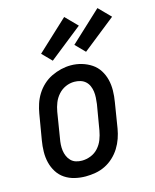

<svg xmlns="http://www.w3.org/2000/svg" viewBox="-117 -860 767 948"><g transform="rotate(-15 266.0 -386.0)"><path d="M203 8Q175 8 147.5 1.5Q120 -5 97.5 -20Q75 -35 60.5 -58Q46 -81 39.5 -107.5Q33 -134 33.5 -163Q34 -192 39 -221L61 -351Q65 -375 73 -399.5Q81 -424 95 -446.5Q109 -469 129 -487.5Q149 -506 173 -517.5Q197 -529 222 -535Q247 -541 272 -541Q301 -541 328 -533Q355 -525 377.5 -510Q400 -495 414.5 -472Q429 -449 435.5 -422.5Q442 -396 441.5 -367Q441 -338 436 -309L415 -179Q411 -155 402.5 -130.5Q394 -106 380 -83.5Q366 -61 346 -42.5Q326 -24 302.5 -12.5Q279 -1 253.5 3.5Q228 8 203 8ZM205 -72Q228 -72 250.5 -81Q273 -90 289 -108Q305 -126 313.5 -148Q322 -170 326 -193L348 -323Q350 -338 351 -354.5Q352 -371 350 -386Q348 -401 342 -415Q336 -429 325 -439Q314 -449 299 -453.5Q284 -458 268 -458Q245 -458 223.5 -448.5Q202 -439 186 -421Q170 -403 161.5 -381.5Q153 -360 149 -337L128 -207Q125 -192 124 -176Q123 -160 125 -145Q127 -130 133 -116Q139 -102 149.5 -91.5Q160 -81 174.5 -76.5Q189 -72 205 -72ZM363 -586 316 -634 473 -780 532 -720ZM193 -586 146 -634 303 -780 362 -720Z"/></g></svg>

Font: Iosevka Curly Slab MdObl
Style: Regular
Weight: 500
Italic angle: -9°
Monospace: yes
Designer: Belleve Invis
Foundry: Belleve Invis
Version: Version 11.0.0; ttfautohint (v1.8.3)